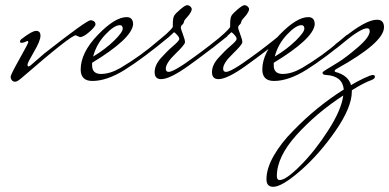

<svg xmlns="http://www.w3.org/2000/svg" viewBox="-20 -302 1500 740"><path d="M288 -159 272 -166Q253 -166 65 -3Q47 13 38.5 13Q30 13 25.5 7Q21 1 21 -6.5Q21 -14 55 -74.5Q89 -135 89 -139.5Q89 -144 85 -144Q71 -137 64 -137Q57 -137 57 -141.5Q57 -146 61 -150Q103 -183 119.5 -183Q136 -183 136 -164Q136 -145 111 -102.5Q86 -60 86 -53Q86 -46 89.5 -46Q93 -46 98 -50Q103 -54 151 -96Q314 -224 329 -224Q330 -224 330 -224Q336 -224 342 -220Q348 -216 348 -208Q348 -200 325 -179.5Q302 -159 288 -159Z M615 -166Q622 -171 628 -171Q634 -171 634 -164V-162Q530 -76 461 -33Q392 10 336 10Q291 10 291 -34Q291 -99 357 -167.5Q423 -236 468 -236Q493 -236 493 -208Q488 -153 335 -60V-50Q335 -17 369.5 -17Q404 -17 444 -40Q522 -86 590 -145ZM442 -205Q420 -205 385.5 -168Q351 -131 339 -84Q387 -113 420 -145.5Q453 -178 453 -191.5Q453 -205 442 -205Z M837 -166Q844 -171 850 -171Q856 -171 856 -164V-162Q781 -102 708 -49.5Q635 3 601 3Q576 3 576 -24Q576 -51 600 -78Q624 -105 647.5 -125Q671 -145 671 -151.5Q671 -158 663.5 -166.5Q656 -175 651 -178Q634 -161 577 -116L573 -131Q636 -181 646 -198V-207Q646 -232 651 -241Q656 -250 675 -266Q694 -282 701 -282Q708 -282 713.5 -277Q719 -272 719 -267Q719 -262 715.5 -255.5Q712 -249 708.5 -244.5Q705 -240 699 -233.5Q693 -227 691.5 -224.5Q690 -222 688.5 -216Q687 -210 682 -206Q677 -202 677 -196Q677 -190 685 -169.5Q693 -149 693 -139.5Q693 -130 656 -94.5Q619 -59 619 -37Q619 -25 630 -25Q644 -25 682 -50L694 -58Q759 -103 816 -149Z M1058 -166Q1065 -171 1071 -171Q1077 -171 1077 -164V-162Q1002 -102 929 -49.5Q856 3 822 3Q797 3 797 -24Q797 -51 821 -78Q845 -105 868.5 -125Q892 -145 892 -151.5Q892 -158 884.5 -166.5Q877 -175 872 -178Q855 -161 798 -116L794 -131Q857 -181 867 -198V-207Q867 -232 872 -241Q877 -250 896 -266Q915 -282 922 -282Q929 -282 934.5 -277Q940 -272 940 -267Q940 -262 936.5 -255.5Q933 -249 929.5 -244.5Q926 -240 920 -233.5Q914 -227 912.5 -224.5Q911 -222 909.5 -216Q908 -210 903 -206Q898 -202 898 -196Q898 -190 906 -169.5Q914 -149 914 -139.5Q914 -130 877 -94.5Q840 -59 840 -37Q840 -25 851 -25Q865 -25 903 -50L915 -58Q980 -103 1037 -149Z M1315 -166Q1322 -171 1328 -171Q1334 -171 1334 -164V-162Q1230 -76 1161 -33Q1092 10 1036 10Q991 10 991 -34Q991 -99 1057 -167.5Q1123 -236 1168 -236Q1193 -236 1193 -208Q1188 -153 1035 -60V-50Q1035 -17 1069.5 -17Q1104 -17 1144 -40Q1222 -86 1290 -145ZM1142 -205Q1120 -205 1085.5 -168Q1051 -131 1039 -84Q1087 -113 1120 -145.5Q1153 -178 1153 -191.5Q1153 -205 1142 -205Z M1058 392Q1082 392 1138 336Q1194 280 1245 200.5Q1296 121 1303 66Q1200 133 1123.5 217.5Q1047 302 1047 377Q1047 392 1058 392ZM1413 6Q1380 18 1336 46V51Q1336 111 1274 201Q1212 291 1139.5 354.5Q1067 418 1033 418Q1007 418 1007 389Q1007 347 1035.5 297.5Q1064 248 1110 202Q1200 109 1305 43Q1300 -9 1238 -13Q1223 -13 1223 -22Q1223 -25 1237 -33.5Q1251 -42 1282 -61Q1313 -80 1359 -119.5Q1405 -159 1405 -182Q1405 -193 1395 -193Q1372 -193 1307 -141L1276 -116L1272 -131Q1284 -140 1299 -152Q1389 -226 1433 -226Q1460 -226 1460 -197Q1460 -138 1278 -37Q1270 -33 1270 -29Q1270 -25 1272 -25Q1322 -12 1333 26Q1356 12 1382.5 -0.5Q1409 -13 1417 -13Q1425 -13 1425 -6Q1425 1 1413 6Z"/></svg>

Font: Mrs Saint Delafield
Style: Regular
Weight: 400
Designer: Alejandro Paul
Foundry: Alejandro Paul
Version: Version 1.001